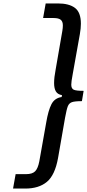

<svg xmlns="http://www.w3.org/2000/svg" viewBox="-20 -863 507 1118"><path d="M56 235 71 151H132Q168 151 184.5 134.5Q201 118 209 76L249 -149Q261 -220 279.5 -256Q298 -292 339 -298L341 -309Q316 -313 305.5 -330.5Q295 -348 295 -379Q295 -412 304 -458L343 -683Q346 -701 346 -715Q346 -738 333.5 -748Q321 -758 292 -758H231L246 -843H317Q382 -843 416.5 -817Q451 -791 451 -725Q451 -699 445 -664L403 -429Q395 -387 395 -370Q395 -347 409.5 -340.5Q424 -334 467 -334L457 -274Q415 -274 398.5 -268Q382 -262 375 -244.5Q368 -227 359 -178L318 57Q300 157 253 196Q206 235 127 235Z"/></svg>

Font: Be Vietnam SemiBold
Style: Italic
Weight: 600
Italic angle: -9.556°
Designer: Gabriel Lam
Foundry: TypeRant
Version: Version 3.000